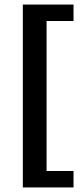

<svg xmlns="http://www.w3.org/2000/svg" viewBox="-20 -755 353 841"><path d="M80 66H302V-6H184V-663H302V-735H80Z"/></svg>

Font: Glegoo
Style: Bold
Weight: 700
Version: Version 2.0.1; ttfautohint (v0.9) -r 48 -G 60